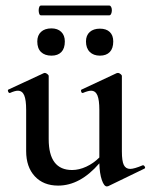

<svg xmlns="http://www.w3.org/2000/svg" viewBox="-20 -657 541 690"><path d="M494 -63Q498 -63 500.5 -58Q503 -53 499 -51L369 12L364 13Q354 13 346 -10Q338 -33 337 -70Q268 10 189 10Q136 10 105 -23.5Q74 -57 74 -114V-262Q74 -298 67 -314.5Q60 -331 44 -331Q34 -331 16 -323H14Q11 -323 9 -328.5Q7 -334 10 -335L137 -394L141 -395Q145 -395 150 -391Q155 -387 155 -384V-157Q155 -46 239 -46Q264 -46 290 -58Q316 -70 337 -91V-262Q337 -298 330 -314.5Q323 -331 307 -331Q297 -331 278 -323H276Q273 -323 271.5 -328.5Q270 -334 273 -335L399 -394L404 -395Q408 -395 413 -391Q418 -387 418 -384V-113Q418 -78 425 -64Q432 -50 448 -50Q462 -50 493 -63ZM119 -620Q119 -626 121 -631.5Q123 -637 127 -637H373Q377 -637 379.5 -632Q382 -627 382 -620Q382 -613 379.5 -607.5Q377 -602 373 -602H127Q123 -602 121 -607.5Q119 -613 119 -620ZM114 -508Q114 -530 127.5 -542.5Q141 -555 165 -555Q187 -555 200 -542.5Q213 -530 213 -508Q213 -483 200.5 -470Q188 -457 165 -457Q141 -457 127.5 -470Q114 -483 114 -508ZM289 -508Q289 -530 302.5 -542Q316 -554 339 -554Q362 -554 374.5 -542Q387 -530 387 -508Q387 -483 374.5 -470Q362 -457 339 -457Q316 -457 302.5 -470.5Q289 -484 289 -508Z"/></svg>

Font: Cormorant Garamond SemiBold
Style: Regular
Weight: 600
Designer: Christian Thalmann (Catharsis Fonts)
Version: Version 3.000